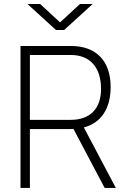

<svg xmlns="http://www.w3.org/2000/svg" viewBox="-20 -918 626 938"><path d="M80.1 0H126V-287.6H326.2C330.6 -287.6 334.5 -287.6 338.9 -288.1L491.2 0H545.9L389.6 -295.4C473.6 -317.4 520.5 -387.2 520.5 -493.2C520.5 -620.6 449.7 -693.4 326.2 -693.4H80.1ZM126 -332.5V-649.4H326.2C419.9 -649.4 473.6 -588.9 473.6 -483.4C473.6 -387.2 419.9 -332.5 326.2 -332.5ZM253.4 -771.5H293.5L432.6 -898.4H370.6L273.4 -808.6L176.3 -898.4H114.3Z"/></svg>

Font: Cascadia Mono PL ExtraLight
Style: Regular
Weight: 200
Monospace: yes
Designer: Aaron Bell
Foundry: Saja Typeworks
Version: Version 2404.023